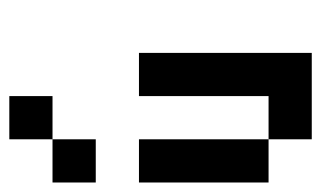

<svg xmlns="http://www.w3.org/2000/svg" viewBox="-156 -520 676 404"><g transform="rotate(-90 182.0 -318.0)"><path d="M0 -363.6H90.9V-272.7H0ZM0 -272.7H90.9V-181.8H0ZM0 -181.8H90.9V-90.9H0ZM90.9 -90.9H181.8V0H90.9ZM181.8 -90.9H272.7V0H181.8ZM181.8 -181.8H272.7V-90.9H181.8ZM181.8 -272.7H272.7V-181.8H181.8ZM181.8 -363.6H272.7V-272.7H181.8ZM0 -545.5H90.9V-454.5H0ZM90.9 -636.4H181.8V-545.5H90.9Z"/></g></svg>

Font: Micro 5
Style: Regular
Weight: 400
Designer: Sarah Cadigan-Fried
Version: Version 1.000; ttfautohint (v1.8.4.7-5d5b)